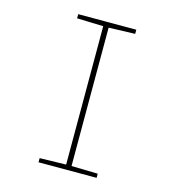

<svg xmlns="http://www.w3.org/2000/svg" viewBox="-107 -804 813 894"><g transform="rotate(15 300.0 -357.0)"><path d="M160 -20 287 -23V-690L160 -694V-714H440V-694L313 -690V-23L440 -20V0H160Z"/></g></svg>

Font: Noto Sans Mono UI Thin
Style: Regular
Weight: 250
Monospace: yes
Designer: Monotype Design team
Foundry: Monotype Imaging Inc.
Version: Version 1.000